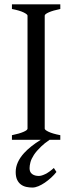

<svg xmlns="http://www.w3.org/2000/svg" viewBox="-20 -635 338 872"><path d="M236.3 146Q226.1 159.2 212.2 171.9Q198.2 184.6 183.6 194.6Q168.9 204.6 154.3 210.7Q139.6 216.8 127.4 216.8Q113.3 216.8 99.6 213.9Q85.9 210.9 75.2 203.1Q64.5 195.3 57.9 181.6Q51.3 168 51.3 146Q51.3 102.1 89.4 60.1Q117.7 29.3 165 0H34.2V-21Q67.4 -27.8 86.2 -35.9Q105 -43.9 105 -50.8V-564Q105 -569.8 87.2 -578.6Q69.3 -587.4 34.2 -594.2V-615.2H253.9V-594.2Q220.7 -587.4 201.9 -579.1Q183.1 -570.8 183.1 -564V-50.8Q183.1 -44.9 200.9 -36.4Q218.8 -27.8 253.9 -21V0H205.1Q182.6 15.1 167 30.3Q145.5 50.8 133.8 68.8Q122.1 86.9 118.2 102.1Q114.3 117.2 114.3 128.9Q114.3 147 126 155.5Q137.7 164.1 156.2 164.1Q168.5 164.1 186.3 155.3Q204.1 146.5 224.6 127.9Z"/></svg>

Font: Gentium Unicode
Style: Regular
Weight: 400
Version: Version 1.009